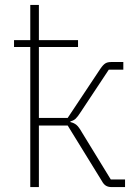

<svg xmlns="http://www.w3.org/2000/svg" viewBox="-20 -760 567 780"><path d="M103 0V-569H37V-597H103V-740H138V-597H297V-569H138V-281H255L388 -481Q399 -497 408 -502.5Q417 -508 431 -508H481V-477H422L308 -305Q296 -286 287.5 -278Q279 -270 266 -267V-264Q280 -261 290 -253Q300 -245 313 -222L430 -31H488V0H433Q420 0 410.5 -5.5Q401 -11 393 -26L255 -250H138V0Z"/></svg>

Font: IBM Plex Sans ExtraLight
Style: Regular
Weight: 250
Designer: Mike Abbink, Paul van der Laan, Pieter van Rosmalen
Foundry: Bold Monday
Version: Version 3.201